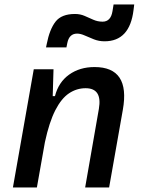

<svg xmlns="http://www.w3.org/2000/svg" viewBox="-20 -821 626 841"><path d="M36.6 0 127.9 -517.6H214.4L210.9 -399.9H220.7Q236.3 -460.9 282.7 -494.1Q329.1 -527.3 394 -527.3Q551.3 -527.3 518.1 -340.3L458 0H353L413.1 -344.2Q428.7 -434.6 355 -434.6Q315.9 -434.6 282.5 -412.4Q249 -390.1 222.4 -338.4Q195.8 -286.6 176.8 -198.7L141.6 0ZM181.6 -613.3 184.6 -627.9Q197.3 -692.9 223.4 -726.3Q249.5 -759.8 308.6 -759.8Q331.1 -759.8 350.3 -751.5Q369.6 -743.2 388.7 -734.6Q407.7 -726.1 429.2 -726.1Q465.3 -726.1 472.7 -772L477.5 -801.3H567.9L564.9 -776.9Q548.3 -640.1 438 -640.1Q413.1 -640.1 391.4 -648.7Q369.6 -657.2 351.3 -665.5Q333 -673.8 317.9 -673.8Q283.2 -673.8 274.9 -632.8L271 -613.3Z"/></svg>

Font: Cascadia Mono PL
Style: Italic
Weight: 400
Italic angle: -10°
Monospace: yes
Designer: Aaron Bell
Foundry: Saja Typeworks
Version: Version 2404.023; ttfautohint (v1.8.4)